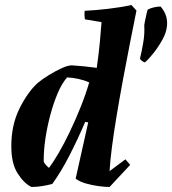

<svg xmlns="http://www.w3.org/2000/svg" viewBox="-20 -732 685 764"><path d="M105 12Q76 -2 50.5 -41.5Q25 -81 25 -150Q25 -234 57 -299Q89 -364 129 -401Q148 -417 174 -433Q200 -449 225 -460.5Q250 -472 266 -472Q315 -469 365 -462Q373 -518 377.5 -566Q382 -614 384 -644L318 -655Q315 -671 317 -689Q360 -691 411 -697Q462 -703 503 -712L523 -690Q511 -630 497 -559.5Q483 -489 469.5 -416Q456 -343 444.5 -274Q433 -205 425.5 -147.5Q418 -90 416 -51L479 -98L498 -76L416 12Q397 12 371.5 8.5Q346 5 321.5 -2Q297 -9 281 -21L331 -245L319 -247Q291 -181 257 -114.5Q223 -48 188 0Q169 5 147.5 8.5Q126 12 105 12ZM175 -64Q191 -85 213 -122.5Q235 -160 257.5 -207Q280 -254 300.5 -305Q321 -356 335 -404Q315 -413 292 -418Q269 -423 247 -424Q226 -400 209.5 -361Q193 -322 180.5 -275.5Q168 -229 161 -182.5Q154 -136 154 -97V-88Q162 -74 175 -64ZM554 -630Q554 -634 557 -648.5Q560 -663 563 -676.5Q566 -690 568 -694Q580 -700 593.5 -703Q607 -706 619 -706Q635 -688 641 -667.5Q647 -647 644 -625Q641 -601 626.5 -574.5Q612 -548 593 -523.5Q574 -499 557 -484Q552 -484 545 -489.5Q538 -495 537 -499Q544 -527 550 -562.5Q556 -598 554 -630Z"/></svg>

Font: Labrada
Style: Bold Italic
Weight: 700
Italic angle: -7°
Designer: Mercedes Jáuregui
Foundry: Omnibus-Type Team
Version: Version 1.000; ttfautohint (v1.8.4.7-5d5b)